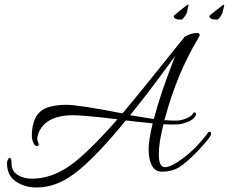

<svg xmlns="http://www.w3.org/2000/svg" viewBox="-20 -735 1013 850"><path d="M704 -185Q683 -106 683 -50.5Q683 5 710.5 5Q738 5 791 -35Q852 -81 902 -149Q905 -153 911 -150.5Q917 -148 912.5 -135.5Q908 -123 856 -67Q827 -36 789 -5.5Q751 25 697 25Q666 25 652 -3Q638 -31 638 -73Q638 -115 656 -189Q581 -196 537 -202Q397 -30 306 36Q227 95 142 95Q88 95 49.5 68Q11 41 11 -12Q11 -22 16 -30.5Q21 -39 26 -35Q31 -31 31 -12Q31 22 57.5 39Q84 56 122 56Q204 56 283.5 2.5Q363 -51 500 -207Q409 -218 363.5 -221.5Q318 -225 306 -225Q179 -225 149 -142Q145 -131 145 -121.5Q145 -112 149 -104.5Q153 -97 150.5 -92.5Q148 -88 142 -88.5Q136 -89 132 -95Q121 -114 121 -132Q121 -150 122 -157Q130 -243 199 -262Q232 -271 275 -271Q328 -271 522 -233Q576 -295 795 -569Q796 -571 796 -572H797Q825 -589 854 -589Q864 -589 864 -579Q864 -578 863 -576.5Q862 -575 861 -572.5Q860 -570 859 -568Q763 -409 710 -210L707 -203Q712 -203 720 -202.5Q728 -202 734 -201.5Q740 -201 760.5 -201Q781 -201 804 -210.5Q827 -220 833 -230.5Q839 -241 845 -236Q851 -231 846 -223Q835 -203 807 -194Q783 -184 759.5 -184Q736 -184 729 -184ZM757 -489Q632 -318 556 -225L661 -208Q689 -317 752 -478ZM815 -714 809 -687Q809 -679 798.5 -663.5Q788 -648 782 -648Q749 -648 749 -664Q749 -666 777 -688.5Q805 -711 808.5 -713Q812 -715 813.5 -715Q815 -715 815 -714ZM973 -713 967 -687Q967 -679 957 -663.5Q947 -648 941 -648Q907 -648 907 -664Q907 -666 937.5 -690Q968 -714 970.5 -714Q973 -714 973 -713Z"/></svg>

Font: Allura
Style: Regular
Weight: 400
Designer: Robert E. Leuschke
Foundry: Robert E. Leuschke
Version: Version 1.004